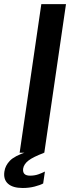

<svg xmlns="http://www.w3.org/2000/svg" viewBox="-44 -743 363 934"><path d="M51.5 0 157 -723H277L171.5 0ZM66.5 171.5Q18 171.5 -5.2 150.5Q-28.5 129.5 -22.5 91Q-18.5 62.5 4 39Q26.5 15.5 85.5 -4L170.5 0.5Q117 20.5 94.5 38Q72 55.5 68.5 77.5Q64.5 111.5 102 111.5Q124.5 111.5 142.8 105Q161 98.5 174.5 91.5L166 149.5Q151.5 157.5 124.5 164.5Q97.5 171.5 66.5 171.5Z"/></svg>

Font: Public Sans SemiBold
Style: Italic
Weight: 600
Italic angle: -8°
Designer: The Public Sans project authors (U.S. Web Design System). Libre Franklin designed by Pablo Impallari and Rodrigo Fuenzal
Version: Version 1.007; ttfautohint (v1.8.1) -l 8 -r 50 -G 200 -x 14 